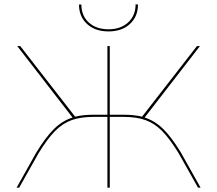

<svg xmlns="http://www.w3.org/2000/svg" viewBox="-20 -872 1009 892"><path d="M347 -851H358Q358 -799 392.5 -767.5Q427 -736 484 -736Q541 -736 575.5 -768Q610 -800 610 -852L621 -851Q621 -795 583.5 -760.5Q546 -726 484 -726Q422 -726 384.5 -760.5Q347 -795 347 -851ZM912 0H900L810 -160Q769 -227 733.5 -263Q698 -299 656 -314Q614 -329 554 -329H490V0H479V-329H415Q355 -329 313 -314Q271 -299 235.5 -263Q200 -227 159 -160L69 0H57L149 -164Q193 -236 231.5 -273.5Q270 -311 317 -326L60 -658H74L329 -330Q366 -339 415 -339H479V-658H490V-339H554Q603 -339 640 -330L895 -658H909L652 -326Q699 -311 737.5 -273.5Q776 -236 820 -164Z"/></svg>

Font: Ysabeau Infant Hairline
Style: Regular
Weight: 100
Designer: Christian Thalmann (Catharsis Fonts)
Version: Version 0.003